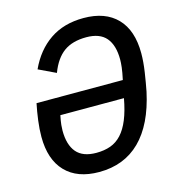

<svg xmlns="http://www.w3.org/2000/svg" viewBox="-107 -802 834 907"><g transform="rotate(-15 309.5 -349.0)"><path d="M268 12Q161 12 103.5 -48Q46 -108 46 -219Q46 -256 51.5 -298.5Q57 -341 65 -379H487Q495 -416 497.5 -438.5Q500 -461 500 -476Q500 -546 469 -582.5Q438 -619 372 -619Q304 -619 262 -588.5Q220 -558 195 -492L111 -532Q150 -617 218 -663.5Q286 -710 383 -710Q489 -710 546.5 -650.5Q604 -591 604 -479Q604 -437 596.5 -387.5Q589 -338 581 -297Q548 -144 469 -66Q390 12 268 12ZM278 -79Q317 -79 347.5 -90Q378 -101 401.5 -126.5Q425 -152 442 -193.5Q459 -235 470 -295H159Q153 -266 151.5 -249.5Q150 -233 150 -222Q150 -152 181 -115.5Q212 -79 278 -79Z"/></g></svg>

Font: IBM Plex Sans Cond Medm
Style: Italic
Weight: 500
Width: 3
Italic angle: -11°
Designer: Mike Abbink, Paul van der Laan, Pieter van Rosmalen
Foundry: Bold Monday
Version: Version 1.3